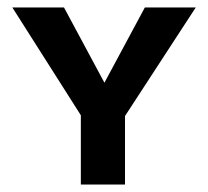

<svg xmlns="http://www.w3.org/2000/svg" viewBox="-20 -493 556 513"><path d="M314 -183V0H196V-185L13 -473H151L259 -272L367 -473H503Z"/></svg>

Font: Ysabeau SC
Style: Bold
Weight: 700
Designer: Christian Thalmann (Catharsis Fonts)
Version: Version 0.003